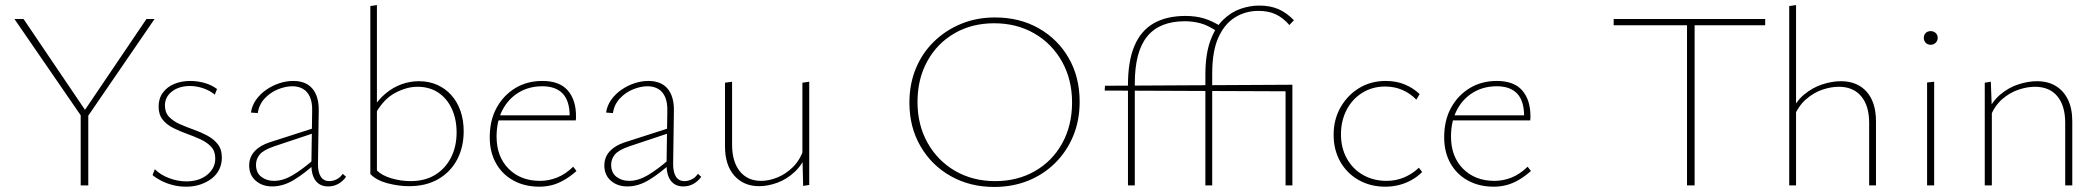

<svg xmlns="http://www.w3.org/2000/svg" viewBox="-20 -733 8302 759"><path d="M306 -267 37 -658H73L326 -284ZM299 0V-286H329V0ZM323 -267 306 -284 559 -658H591Z M716 5Q688 5 663 -1.5Q638 -8 617.5 -18.5Q597 -29 583 -41L592 -64Q614 -42 648 -29Q682 -16 717 -16Q767 -16 799 -42Q831 -68 831 -106Q831 -135 815 -152.5Q799 -170 773 -182Q747 -194 719 -204Q691 -214 665 -227Q639 -240 623 -260Q607 -280 607 -312Q607 -344 624 -367Q641 -390 669.5 -401.5Q698 -413 732 -413Q761 -413 789 -405Q817 -397 838 -381L829 -359Q810 -375 783.5 -384Q757 -393 731 -393Q688 -393 660 -371.5Q632 -350 632 -316Q632 -288 648.5 -271Q665 -254 690.5 -242.5Q716 -231 744.5 -221Q773 -211 798.5 -197.5Q824 -184 840.5 -163.5Q857 -143 857 -110Q857 -85 847 -64Q837 -43 818 -28Q799 -13 773 -4Q747 5 716 5Z M1277 4Q1245 4 1227.5 -19Q1210 -42 1211 -87L1214 -293Q1215 -327 1205.5 -349Q1196 -371 1178 -381.5Q1160 -392 1136 -392Q1109 -392 1079 -380Q1049 -368 1026.5 -344Q1004 -320 999 -286L972 -288Q976 -316 992.5 -339Q1009 -362 1033 -378.5Q1057 -395 1084.5 -404Q1112 -413 1139 -413Q1190 -413 1215.5 -382Q1241 -351 1240 -295L1237 -84Q1237 -51 1248.5 -34Q1260 -17 1282 -17Q1296 -17 1310.5 -24Q1325 -31 1335 -46L1348 -34Q1335 -16 1317 -6Q1299 4 1277 4ZM1056 4Q1017 4 991 -18.5Q965 -41 965 -79Q965 -100 974 -117.5Q983 -135 1003 -149.5Q1023 -164 1057 -174L1225 -228L1230 -210L1065 -155Q1021 -140 1006.5 -122Q992 -104 992 -82Q992 -50 1013 -34Q1034 -18 1063 -18Q1099 -18 1137 -40.5Q1175 -63 1221 -103L1227 -87Q1186 -49 1143 -22.5Q1100 4 1056 4Z M1597 3Q1556 3 1512 -8.5Q1468 -20 1444 -45L1470 -59Q1490 -39 1527.5 -28Q1565 -17 1603 -17Q1660 -17 1700.5 -42Q1741 -67 1763 -110.5Q1785 -154 1785 -209Q1785 -262 1766 -303Q1747 -344 1712.5 -367Q1678 -390 1630 -390Q1588 -390 1542.5 -366Q1497 -342 1465 -285L1452 -302Q1475 -339 1504.5 -363.5Q1534 -388 1567.5 -400Q1601 -412 1636 -412Q1676 -412 1708.5 -397.5Q1741 -383 1764.5 -356.5Q1788 -330 1800.5 -294Q1813 -258 1813 -214Q1813 -152 1787.5 -103Q1762 -54 1713.5 -25.5Q1665 3 1597 3ZM1444 -45V-709L1470 -713V-59Z M2112 5Q2054 5 2009.5 -19.5Q1965 -44 1940.5 -88Q1916 -132 1916 -190Q1916 -258 1943.5 -307.5Q1971 -357 2017.5 -385Q2064 -413 2124 -413Q2192 -413 2224.5 -375.5Q2257 -338 2257 -274Q2257 -270 2257 -265.5Q2257 -261 2256 -257H2232V-274Q2232 -334 2204.5 -363Q2177 -392 2124 -392Q2071 -392 2030 -367Q1989 -342 1966 -297.5Q1943 -253 1943 -193Q1943 -114 1990.5 -66Q2038 -18 2115 -18Q2149 -18 2182 -31Q2215 -44 2246 -74L2259 -57Q2234 -35 2209.5 -21Q2185 -7 2161 -1Q2137 5 2112 5ZM1940 -257 1945 -277H2250V-257Z M2681 4Q2649 4 2631.5 -19Q2614 -42 2615 -87L2618 -293Q2619 -327 2609.5 -349Q2600 -371 2582 -381.5Q2564 -392 2540 -392Q2513 -392 2483 -380Q2453 -368 2430.5 -344Q2408 -320 2403 -286L2376 -288Q2380 -316 2396.5 -339Q2413 -362 2437 -378.5Q2461 -395 2488.5 -404Q2516 -413 2543 -413Q2594 -413 2619.5 -382Q2645 -351 2644 -295L2641 -84Q2641 -51 2652.5 -34Q2664 -17 2686 -17Q2700 -17 2714.5 -24Q2729 -31 2739 -46L2752 -34Q2739 -16 2721 -6Q2703 4 2681 4ZM2460 4Q2421 4 2395 -18.5Q2369 -41 2369 -79Q2369 -100 2378 -117.5Q2387 -135 2407 -149.5Q2427 -164 2461 -174L2629 -228L2634 -210L2469 -155Q2425 -140 2410.5 -122Q2396 -104 2396 -82Q2396 -50 2417 -34Q2438 -18 2467 -18Q2503 -18 2541 -40.5Q2579 -63 2625 -103L2631 -87Q2590 -49 2547 -22.5Q2504 4 2460 4Z M2981 3Q2920 3 2883 -38.5Q2846 -80 2846 -155V-406L2874 -410V-162Q2874 -94 2904.5 -56Q2935 -18 2989 -18Q3019 -18 3052 -31Q3085 -44 3113.5 -71.5Q3142 -99 3157 -143L3171 -131Q3154 -84 3122 -54Q3090 -24 3052.5 -10.5Q3015 3 2981 3ZM3155 2 3152 -115V-406L3179 -410V-2Z M3910 6Q3814 6 3738 -37Q3662 -80 3618.5 -155.5Q3575 -231 3575 -327Q3575 -401 3600.5 -462.5Q3626 -524 3672.5 -569Q3719 -614 3780 -639Q3841 -664 3914 -664Q4011 -664 4086.5 -621Q4162 -578 4205 -503Q4248 -428 4248 -331Q4248 -257 4222.5 -195.5Q4197 -134 4151 -88.5Q4105 -43 4044 -18.5Q3983 6 3910 6ZM3914 -17Q4002 -17 4071 -56.5Q4140 -96 4179 -166.5Q4218 -237 4218 -328Q4218 -419 4178 -490Q4138 -561 4068.5 -601Q3999 -641 3910 -641Q3822 -641 3753.5 -601.5Q3685 -562 3646 -491.5Q3607 -421 3607 -330Q3607 -239 3647 -168Q3687 -97 3756.5 -57Q3826 -17 3914 -17Z M4745 0V-437Q4745 -518 4764.5 -571.5Q4784 -625 4816 -655.5Q4848 -686 4885 -698.5Q4922 -711 4958 -711Q5001 -711 5033.5 -697Q5066 -683 5095 -653L5077 -634Q5052 -663 5023 -676.5Q4994 -690 4955 -690Q4904 -690 4862.5 -664.5Q4821 -639 4796.5 -585Q4772 -531 4772 -442V0ZM4439 0V-398Q4439 -491 4464.5 -551.5Q4490 -612 4541 -641Q4592 -670 4666 -670Q4707 -670 4740 -660Q4773 -650 4811 -626L4792 -608Q4756 -633 4725.5 -641Q4695 -649 4664 -649Q4564 -649 4515 -589Q4466 -529 4466 -403V0ZM5084 -372 4347 -375 4348 -394 5089 -398ZM5062 0V-386L5089 -398V0Z M5456 5Q5398 5 5351.5 -21Q5305 -47 5278.5 -93.5Q5252 -140 5252 -200Q5252 -261 5279.5 -309Q5307 -357 5353 -385Q5399 -413 5458 -413Q5500 -413 5533.5 -399Q5567 -385 5592 -361L5579 -339Q5555 -364 5523.5 -377.5Q5492 -391 5456 -391Q5405 -391 5365 -366Q5325 -341 5303 -298Q5281 -255 5281 -202Q5281 -148 5304.5 -106Q5328 -64 5369 -41Q5410 -18 5461 -18Q5499 -18 5531.5 -32Q5564 -46 5589 -70L5602 -53Q5583 -34 5559.5 -21Q5536 -8 5510 -1.5Q5484 5 5456 5Z M5885 5Q5827 5 5782.5 -19.5Q5738 -44 5713.5 -88Q5689 -132 5689 -190Q5689 -258 5716.5 -307.5Q5744 -357 5790.5 -385Q5837 -413 5897 -413Q5965 -413 5997.5 -375.5Q6030 -338 6030 -274Q6030 -270 6030 -265.5Q6030 -261 6029 -257H6005V-274Q6005 -334 5977.5 -363Q5950 -392 5897 -392Q5844 -392 5803 -367Q5762 -342 5739 -297.5Q5716 -253 5716 -193Q5716 -114 5763.5 -66Q5811 -18 5888 -18Q5922 -18 5955 -31Q5988 -44 6019 -74L6032 -57Q6007 -35 5982.5 -21Q5958 -7 5934 -1Q5910 5 5885 5ZM5713 -257 5718 -277H6023V-257Z M6649 0V-656H6679V0ZM6359 -633V-658H6958V-633Z M7369 0V-247Q7369 -315 7337.5 -352.5Q7306 -390 7249 -390Q7218 -390 7184 -378.5Q7150 -367 7120 -341Q7090 -315 7072 -272L7059 -283Q7077 -330 7111 -358.5Q7145 -387 7184 -399.5Q7223 -412 7257 -412Q7322 -412 7359 -370.5Q7396 -329 7396 -253V0ZM7053 0V-709L7080 -713V0Z M7598 0V-407L7626 -410V0ZM7612 -556Q7600 -556 7592.5 -564Q7585 -572 7585 -583Q7585 -595 7592.5 -602.5Q7600 -610 7612 -610Q7624 -610 7632 -602.5Q7640 -595 7640 -583Q7640 -572 7632 -564Q7624 -556 7612 -556Z M8144 0V-247Q8144 -315 8113 -352.5Q8082 -390 8024 -390Q7994 -390 7959.5 -378.5Q7925 -367 7895 -341Q7865 -315 7848 -272L7834 -283Q7853 -330 7886.5 -358.5Q7920 -387 7959 -399.5Q7998 -412 8032 -412Q8076 -412 8107 -393Q8138 -374 8155 -339Q8172 -304 8172 -253V0ZM7826 0V-406L7850 -410L7854 -300V0Z"/></svg>

Font: Ysabeau Office Thin
Style: Regular
Weight: 250
Designer: Christian Thalmann (Catharsis Fonts)
Version: Version 2.001;gftools[0.9.30]; featfreeze: tnum,lnum,ss02